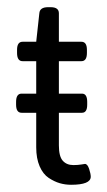

<svg xmlns="http://www.w3.org/2000/svg" viewBox="-20 -512 300 537"><path d="M217.6 -53.5Q224.7 -53.5 229.3 -39.6Q233.8 -25.8 233.8 -17.8Q233.8 4.8 178.8 4.8Q162.5 4.8 147.2 0.4Q132 -4 116.1 -14.5Q100.3 -25 90.8 -47Q81.3 -69 81.3 -99.9V-196.6H40.4Q25 -196.6 25 -219.2V-227.1Q25 -250.1 40.4 -250.1H81.3V-340.9H43.2Q27.7 -340.9 27.7 -363.9V-372.6Q27.7 -395.2 43.2 -395.2H81.3L90 -474.8Q91.2 -491.9 114.5 -491.9H121.7Q144.7 -491.9 144.7 -474.8V-395.2H207.7Q223.1 -395.2 223.1 -372.6V-363.9Q223.1 -340.9 207.7 -340.9H144.7V-250.1H209.3Q223.9 -250.1 223.9 -227.1V-219.2Q223.9 -196.6 209.3 -196.6H144.7V-105.4Q144.7 -74.5 155.6 -62.4Q166.5 -50.3 185.1 -50.3Q197.8 -50.3 207.1 -51.9Q216.4 -53.5 217.6 -53.5Z"/></svg>

Font: Jaldi
Style: Regular
Weight: 400
Designer: Pablo Cosgaya and Nicolas Silva
Foundry: Omnibus-Type
Version: Version 1.001;PS 001.001;hotconv 1.0.70;makeotf.lib2.5.58329